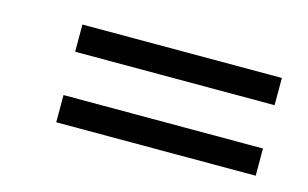

<svg xmlns="http://www.w3.org/2000/svg" viewBox="-41 -492 587 366"><g transform="rotate(15 252.5 -308.5)"><path d="M85.4 -351.6V-405.3H479V-351.6ZM85.4 -212.4V-266.1H479V-212.4Z"/></g></svg>

Font: Elstob
Style: Bold Italic
Weight: 700
Italic angle: -20°
Designer: Peter S. Baker
Version: Version 1.015